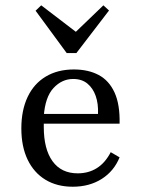

<svg xmlns="http://www.w3.org/2000/svg" viewBox="-20 -686 530 717"><path d="M251.6 11.3Q192.7 11.3 149.6 -14.9Q106.5 -41.1 83.1 -89.9Q59.7 -138.7 59.7 -206.5Q59.7 -274.2 83.1 -323.8Q106.5 -373.4 150.8 -400Q195.2 -426.6 255.6 -426.6Q309.7 -426.6 348.4 -406Q387.1 -385.5 407.7 -340.7Q428.2 -296 426.6 -224.2H111.3L110.5 -260.5H346Q347.6 -298.4 337.5 -327.4Q327.4 -356.5 306.5 -373.8Q285.5 -391.1 253.2 -391.1Q211.3 -391.1 179.8 -357.3Q148.4 -323.4 143.5 -251.6L144.4 -249.2Q143.5 -241.1 143.5 -231.9Q143.5 -222.6 143.5 -212.1Q143.5 -129 176.2 -83.9Q208.9 -38.7 270.2 -38.7Q310.5 -38.7 341.5 -58.1Q372.6 -77.4 393.5 -117.7L426.6 -98.4Q405.6 -46.8 359.7 -17.7Q313.7 11.3 251.6 11.3ZM366.1 -666.1 387.1 -646.8 265.3 -487.9H229L112.9 -646L133.9 -666.1L284.7 -550.8L241.1 -546Z"/></svg>

Font: Playfair 9pt
Style: Regular
Weight: 400
Designer: Claus Eggers Sørensen
Foundry: Claus Eggers Sørensen
Version: Version 2.203